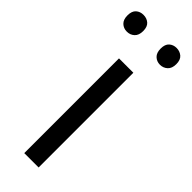

<svg xmlns="http://www.w3.org/2000/svg" viewBox="-257 -747 767 767"><g transform="rotate(45 126.0 -364.0)"><path d="M166.5 0H85.4V-535.2H166.5ZM-12.2 -680.7Q-12.2 -705.1 0.5 -716.3Q13.2 -727.5 31.7 -727.5Q50.8 -727.5 63.7 -716.3Q76.7 -705.1 76.7 -680.7Q76.7 -656.7 63.7 -644.8Q50.8 -632.8 31.7 -632.8Q13.2 -632.8 0.5 -644.8Q-12.2 -656.7 -12.2 -680.7ZM175.3 -680.7Q175.3 -705.1 188 -716.3Q200.7 -727.5 218.8 -727.5Q237.3 -727.5 250.5 -716.3Q263.7 -705.1 263.7 -680.7Q263.7 -656.7 250.5 -644.8Q237.3 -632.8 218.8 -632.8Q200.7 -632.8 188 -644.8Q175.3 -656.7 175.3 -680.7Z"/></g></svg>

Font: Open Sans
Style: Regular
Weight: 400
Designer: Monotype Design Team
Foundry: Monotype Imaging Inc.
Version: Version 3.000; ttfautohint (v1.8.4)